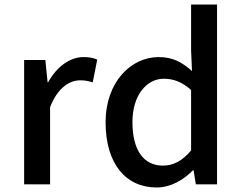

<svg xmlns="http://www.w3.org/2000/svg" viewBox="-20 -817 1068 851"><path d="M87 -275V0H144H202V-342C236 -430 290 -461 335 -461C358 -461 371 -458 391 -452L411 -553C394 -560 377 -564 350 -564C290 -564 232 -522 193 -452H191L181 -551H87Z M942 -398V-797H884H827V-593L831 -502C787 -541 747 -564 683 -564C561 -564 448 -454 448 -275C448 -92 537 14 674 14C737 14 794 -20 835 -62H838L848 0H942ZM827 -217V-150C787 -103 748 -83 702 -83C616 -83 567 -152 567 -276C567 -395 630 -468 706 -468C747 -468 786 -455 827 -418V-284Z"/></svg>

Font: GenSekiGothic2 TW M
Style: Regular
Weight: 500
Version: Version 2.100;PS 2.1;hotconv 16.6.51;makeotf.lib2.5.65220 DE